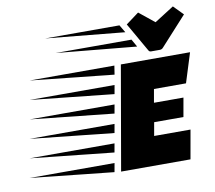

<svg xmlns="http://www.w3.org/2000/svg" viewBox="-336 -866 1075 962"><g transform="rotate(-10 201.5 -385.0)"><path d="M204 0 296 -529H648L601 -379H438L426 -311H576L559 -215H410L398 -147H583L557 0ZM256 -484 -168 -529H263ZM239 -388 -185 -433H247ZM222 -292 -202 -337H230ZM205 -196 -219 -241H213ZM188 -100 -236 -145H196ZM171 -3 -253 -48H179ZM501 -567H456Q451 -567 448 -569.5Q445 -572 443 -576L360 -721L426 -770L504 -707L603 -770L651 -721L519 -576Q512 -567 501 -567ZM346 -684 -55 -723H323ZM392 -603 -16 -642H370Z"/></g></svg>

Font: Faster One
Style: Regular
Weight: 400
Designer: Eduardo Rodriguez Tunni
Foundry: Eduardo Rodriguez Tunni
Version: Version 1.003; ttfautohint (v1.8.4.7-5d5b);gftools[0.9.23]